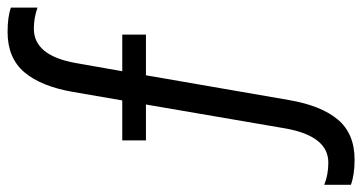

<svg xmlns="http://www.w3.org/2000/svg" viewBox="-316 -472 978 519"><g transform="rotate(-90 173.5 -212.0)"><path d="M162 -371 185 -504Q200 -591 238.5 -636Q277 -681 347 -681Q388 -681 413 -672V-600Q386 -610 356 -610Q283 -610 263 -496L241 -371H340V-307H230L163 80Q148 167 110 212Q72 257 2 257Q-39 257 -66 247V175Q-39 186 -6 186Q65 186 86 72L151 -307H54V-371Z"/></g></svg>

Font: Hind Regular
Style: Regular
Weight: 400
Designer: Manushi Parikh, Satya Rajpurohit
Foundry: Indian Type Foundry
Version: Version 1.201;PS 1.0;hotconv 1.0.78;makeotf.lib2.5.61930; tt